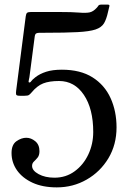

<svg xmlns="http://www.w3.org/2000/svg" viewBox="-20 -802 555 832"><path d="M30 -139C30 -111.7 37.8 -86.8 53.5 -64.2C69.2 -41.8 91.7 -23.8 121 -10.2C150.3 3.2 185.3 10 226 10C273 10 316.2 -1.2 355.5 -23.8C394.8 -46.2 426.2 -77.1 449.8 -116.2C473.2 -155.4 485 -200 485 -250C485 -296.7 476.4 -338.9 459.2 -376.8C442.1 -414.6 416 -444.6 381 -466.8C346 -488.9 301.7 -500 248 -500C221 -500 198.2 -497 179.8 -491C161.2 -485 145.7 -477 133 -467C124 -460 118 -454.2 115 -449.8C112 -445.2 108.8 -443.7 105.5 -445C103.5 -446 103.3 -449.6 105 -455.8C106.7 -461.9 108.2 -471 109.5 -483L130.5 -644C131.5 -651 133.7 -655.4 137 -657.2C140.3 -659.1 145.7 -660 153 -660H175C234.3 -660 281.2 -660.9 315.8 -662.8C350.2 -664.6 376.2 -668.4 393.8 -674.2C411.2 -680.1 423.6 -689.1 430.8 -701.2C437.9 -713.4 443.7 -729.7 448 -750L454 -775C455.3 -779.7 453 -782 447 -782H418.5C412.2 -782 408 -780.3 406 -777C404 -773.7 401.7 -770.7 399 -768C389 -757 378.6 -750.4 367.8 -748.2C356.9 -746.1 341.7 -745.8 322 -747.5C302.3 -749.2 274 -750 237 -750H114C105.7 -750 100.1 -748.8 97.2 -746.2C94.4 -743.8 92.5 -738.7 91.5 -731L50 -409C49 -401.7 49 -396.2 50 -392.5C51 -388.8 56.2 -387 65.5 -387H86.5C96.2 -387 102.7 -388.2 106 -390.8C109.3 -393.2 113 -396.8 117 -401.5C132.7 -420.5 149.3 -433.5 167 -440.5C184.7 -447.5 207.7 -451 236 -451C280.7 -451 316.5 -430.9 343.5 -390.8C370.5 -350.6 384 -297 384 -230C384 -195.3 376.9 -162.9 362.8 -132.8C348.6 -102.6 328.8 -78.2 303.5 -59.8C278.2 -41.2 249 -32 216 -32C189 -32 166.1 -37.2 147.2 -47.5C128.4 -57.8 119 -69.7 119 -83C119 -90.7 121.7 -97 127 -102C132.3 -107 137.7 -112.8 143 -119.2C148.3 -125.8 151 -135 151 -147C151 -165.7 144.9 -180 132.8 -190C120.6 -200 107.7 -205 94 -205C79.7 -205 65.4 -200 51.2 -190C37.1 -180 30 -163 30 -139Z"/></svg>

Font: Besley*
Style: Regular
Weight: 400
Designer: Owen Earl
Foundry: indestructible type*
Version: Version 3.000; ttfautohint (v1.8.3)